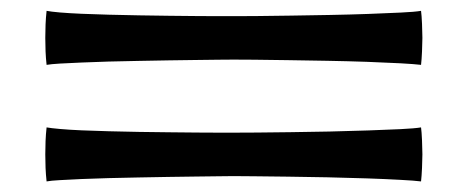

<svg xmlns="http://www.w3.org/2000/svg" viewBox="-20 -480 862 354"><path d="M65.9 -360.4Q64.5 -373 64 -385.3Q63.5 -397.5 63.5 -410.2Q63.5 -422.4 64 -434.8Q64.5 -447.3 65.9 -460Q73.7 -458.5 90.6 -457Q107.4 -455.6 130.4 -454.6Q153.3 -453.6 180.7 -452.9Q208 -452.1 236.3 -451.7Q264.6 -451.2 292.2 -450.9Q319.8 -450.7 343.3 -450.4Q366.7 -450.2 384.3 -450.2Q401.9 -450.2 410.2 -450.2Q424.8 -450.2 452.9 -450.4Q481 -450.7 515.6 -451.2Q550.3 -451.7 587.6 -452.4Q625 -453.1 658.7 -454.3Q692.4 -455.6 718.5 -456.8Q744.6 -458 756.3 -460Q756.8 -456.5 757.3 -450Q757.8 -443.4 758.1 -436Q758.3 -428.7 758.5 -421.6Q758.8 -414.6 758.8 -410.2Q758.8 -406.2 758.5 -399.4Q758.3 -392.6 758.1 -385.3Q757.8 -377.9 757.3 -371.3Q756.8 -364.7 756.3 -360.4Q745.1 -361.8 718.3 -363.3Q691.4 -364.7 656.7 -366Q622.1 -367.2 583.5 -367.9Q544.9 -368.7 510.3 -369.1Q475.6 -369.6 448.5 -369.9Q421.4 -370.1 410.2 -370.1Q400.9 -370.1 382.8 -369.9Q364.7 -369.6 341.3 -369.4Q317.9 -369.1 290.3 -368.7Q262.7 -368.2 234.9 -367.7Q207 -367.2 179.9 -366.5Q152.8 -365.7 130.1 -364.7Q107.4 -363.8 90.6 -362.8Q73.7 -361.8 65.9 -360.4ZM65.9 -145.5Q64.5 -158.2 64 -170.4Q63.5 -182.6 63.5 -195.3Q63.5 -207.5 64 -220Q64.5 -232.4 65.9 -245.1Q73.7 -243.7 90.6 -242.2Q107.4 -240.7 130.4 -239.7Q153.3 -238.8 180.7 -238Q208 -237.3 236.3 -236.8Q264.6 -236.3 292.2 -236.1Q319.8 -235.8 343.3 -235.6Q366.7 -235.4 384.3 -235.4Q401.9 -235.4 410.2 -235.4Q424.8 -235.4 452.9 -235.6Q481 -235.8 515.6 -236.3Q550.3 -236.8 587.6 -237.5Q625 -238.3 658.7 -239.5Q692.4 -240.7 718.5 -241.9Q744.6 -243.2 756.3 -245.1Q756.8 -241.7 757.3 -235.1Q757.8 -228.5 758.1 -221.2Q758.3 -213.9 758.5 -206.8Q758.8 -199.7 758.8 -195.3Q758.8 -191.4 758.5 -184.6Q758.3 -177.7 758.1 -170.4Q757.8 -163.1 757.3 -156.5Q756.8 -149.9 756.3 -145.5Q745.1 -147 718.3 -148.4Q691.4 -149.9 656.7 -151.1Q622.1 -152.3 583.5 -153.1Q544.9 -153.8 510.3 -154.3Q475.6 -154.8 448.5 -155Q421.4 -155.3 410.2 -155.3Q400.9 -155.3 382.8 -155Q364.7 -154.8 341.3 -154.5Q317.9 -154.3 290.3 -153.8Q262.7 -153.3 234.9 -152.8Q207 -152.3 179.9 -151.6Q152.8 -150.9 130.1 -149.9Q107.4 -148.9 90.6 -147.9Q73.7 -147 65.9 -145.5Z"/></svg>

Font: Asset
Style: Regular
Weight: 400
Designer: Riccardo De Franceschi
Foundry: Sorkin Type Co.
Version: Version 1.001